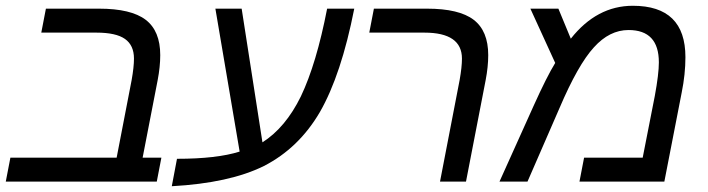

<svg xmlns="http://www.w3.org/2000/svg" viewBox="-30 -629 2451 665"><path d="M304 -516H113L129 -599H313Q424 -599 474.5 -560.5Q525 -522 525 -438Q525 -398 516 -351L464 -83H529L513 0H-10L6 -83H374L426 -352Q434 -397 434 -426Q434 -472 403 -494Q372 -516 304 -516Z M800 -104 716 -599H807L879 -136Q959 -187 1012 -295Q1066 -408 1103 -599H1197Q1152 -370 1078 -241Q1005 -116 884 -54Q765 5 565 16L583 -79Q721 -79 800 -104Z M1584 0H1494L1562 -352Q1570 -397 1570 -426Q1570 -516 1440 -516H1249L1265 -599H1449Q1560 -599 1610.5 -560.5Q1661 -522 1661 -438Q1661 -398 1652 -351Z M2162 -609Q2344 -609 2344 -431Q2344 -372 2331 -308L2271 0H1977L1993 -83H2196L2238 -297Q2252 -373 2252 -413Q2252 -525 2147 -525Q2081 -525 2027 -465Q1972 -405 1908 -255L1797 0H1700L1818 -262Q1864 -364 1893 -411L1807 -599H1904L1947 -495Q2037 -609 2162 -609Z"/></svg>

Font: Libra Sans
Style: Italic
Weight: 400
Italic angle: -12°
Foundry: Context Ltd
Version: Version 1.002